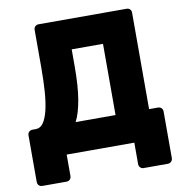

<svg xmlns="http://www.w3.org/2000/svg" viewBox="-90 -785 962 1009"><g transform="rotate(-10 391.0 -280.0)"><path d="M55 140Q44 140 36.5 133Q29 126 29 114V-135Q29 -146 36.5 -153Q44 -160 55 -160H73Q97 -160 113 -183Q129 -206 139 -248Q149 -290 153 -347Q157 -404 157 -472V-675Q157 -686 164.5 -693Q172 -700 182 -700H652Q663 -700 670 -693Q677 -686 677 -675V-160H724Q735 -160 742.5 -153Q750 -146 750 -135V114Q750 125 742.5 132.5Q735 140 724 140H595Q584 140 577 132.5Q570 125 570 114V0H209V114Q209 125 202 132.5Q195 140 184 140ZM285 -160H498V-540H331V-449Q331 -344 319 -273Q307 -202 285 -160Z"/></g></svg>

Font: Rubik
Style: Bold
Weight: 700
Designer: Hubert and Fischer
Foundry: Hubert and Fischer
Version: Version 2.300;gftools[0.9.30]